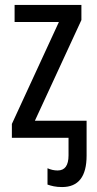

<svg xmlns="http://www.w3.org/2000/svg" viewBox="-20 -557 393 776"><path d="M309 -537V-476L121 -69H330V72Q330 199 231 199Q212 199 197.5 196Q183 193 172 189V123Q192 132 213 132Q257 132 257 71V0H28V-56L218 -468H39V-537Z"/></svg>

Font: Avrile Sans Condensed
Style: Regular
Weight: 400
Width: 3
Designer: Monotype Design Team
Foundry: Monotype Imaging Inc.
Version: Version 2.001;September 10, 2019;FontCreator 11.5.0.2425 64-